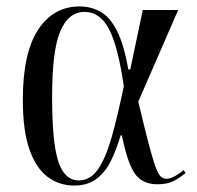

<svg xmlns="http://www.w3.org/2000/svg" viewBox="-20 -567 611 597"><path d="M211 10Q164 10 128 -17Q92 -44 71.5 -102.5Q51 -161 51 -257Q51 -402 98.5 -474.5Q146 -547 228 -547Q262 -547 291.5 -531Q321 -515 343 -472.5Q365 -430 379 -351H385L424 -536H534L410 -251Q429 -171 441.5 -123Q454 -75 462.5 -51Q471 -27 479 -19Q487 -11 497 -11Q510 -11 526 -20.5Q542 -30 551 -38L557 -29Q543 -17 522.5 -5.5Q502 6 470 6Q422 6 399 -27.5Q376 -61 359 -146H355Q342 -101 324.5 -66Q307 -31 279.5 -10.5Q252 10 211 10ZM225 -6Q261 -6 285 -41Q309 -76 327.5 -141.5Q346 -207 365 -299Q347 -423 319 -476.5Q291 -530 243 -530Q193 -530 167.5 -470Q142 -410 142 -266Q142 -123 161.5 -64.5Q181 -6 225 -6Z"/></svg>

Font: Noto Serif Display Condensed
Style: Regular
Weight: 400
Width: 3
Designer: Monotype Design Team
Foundry: Monotype Imaging Inc.
Version: Version 2.009